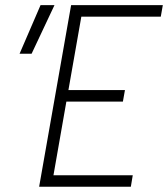

<svg xmlns="http://www.w3.org/2000/svg" viewBox="-20 -713 642 733"><path d="M129.4 0 243.7 -649.4 251.5 -693.4H601.6L593.8 -649.4H290.5L241.2 -369.1H457L449.2 -325.2H233.4L184.1 -43.9H486.8L479.5 0ZM54.7 -507.8 134.8 -693.4H188L100.6 -507.8Z"/></svg>

Font: Cascadia Code ExtraLight
Style: Italic
Weight: 200
Italic angle: -10°
Monospace: yes
Designer: Aaron Bell
Foundry: Saja Typeworks
Version: Version 2404.023; ttfautohint (v1.8.4)